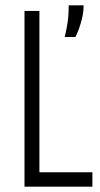

<svg xmlns="http://www.w3.org/2000/svg" viewBox="-20 -701 376 721"><path d="M72 0V-660H128V0ZM106 0V-54H327V0ZM223 -562Q231 -595 234 -617.5Q237 -640 237.5 -656Q238 -672 238 -681H294Q294 -649 283.5 -614.5Q273 -580 263 -562Z"/></svg>

Font: Bricolage Grotesque 24pt Condensed ExtraLight
Style: Regular
Weight: 250
Width: 3
Designer: Mathieu Triay
Foundry: Atelier Triay
Version: Version 1.001;gftools[0.9.33.dev8+g029e19f]